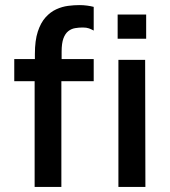

<svg xmlns="http://www.w3.org/2000/svg" viewBox="-20 -734 668 754"><path d="M116 0V-415H36V-502H117V-522Q117 -575 128.5 -610Q140 -645 159 -666Q178 -687 201 -697.5Q224 -708 247.5 -711Q271 -714 292 -714Q307 -714 322 -712Q337 -710 348 -707V-614Q339 -619 329.5 -622.5Q320 -626 305 -626Q290 -626 275 -623.5Q260 -621 248 -611.5Q236 -602 229 -583Q222 -564 222 -531V-502H348V-415H221V0ZM445 0V-499H550L551 0ZM442 -582V-677H554V-582Z"/></svg>

Font: Maven Pro Medium
Style: Regular
Weight: 500
Designer: Joe Prince
Foundry: Joe Prince
Version: Version 2.103